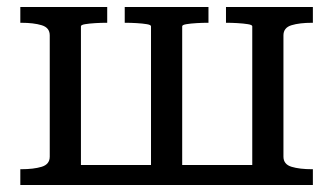

<svg xmlns="http://www.w3.org/2000/svg" viewBox="-20 -528 951 548"><path d="M122 -427Q122 -449 99 -456Q76 -463 40 -463H38V-508H286V-463H283Q269 -463 252 -462Q235 -461 223 -459Q211 -457 211 -453V-57H411V-453Q411 -457 399 -459Q387 -461 370 -462Q353 -463 339 -463H336V-508H575V-463H572Q558 -463 541 -462Q524 -461 512 -459Q500 -457 500 -453V-57H700V-453Q700 -457 687.5 -459Q675 -461 658 -462Q641 -463 627 -463H625V-508H873V-463H871Q835 -463 812 -456Q789 -449 789 -427V-81Q789 -59 812 -52Q835 -45 871 -45H873V0H38V-45H40Q76 -45 99 -52Q122 -59 122 -81Z"/></svg>

Font: Roboto Serif 20pt
Style: Regular
Weight: 400
Designer: Greg Gazdowicz
Foundry: Commercial Type
Version: Version 1.008